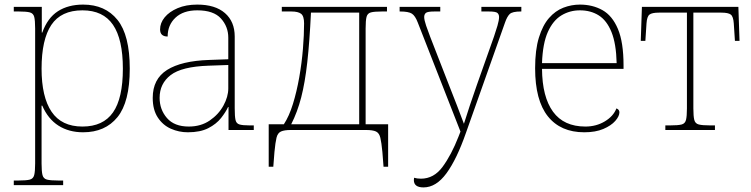

<svg xmlns="http://www.w3.org/2000/svg" viewBox="-20 -566 3270 836"><path d="M40 240V220H60Q95 220 110 216Q125 212 129 196Q133 180 133 146V-442Q133 -477 129 -492.5Q125 -508 110 -512Q95 -516 62 -516H40V-536H162V-424H164Q187 -488 232 -517Q277 -546 342 -546Q438 -546 491.5 -479.5Q545 -413 545 -267Q545 -122 491.5 -56Q438 10 342 10Q280 10 234.5 -19Q189 -48 164 -106H161V146Q161 180 165 196Q169 212 184.5 216Q200 220 234 220H255V240ZM339 -15Q429 -15 472 -76.5Q515 -138 515 -267Q515 -395 472 -458Q429 -521 339 -521Q246 -521 203.5 -457.5Q161 -394 161 -267Q161 -144 204.5 -79.5Q248 -15 339 -15Z M798 10Q759 10 724 -5.5Q689 -21 667 -54.5Q645 -88 645 -140Q645 -222 707.5 -261.5Q770 -301 891 -305L974 -308V-402Q974 -450 942 -485.5Q910 -521 839 -521Q778 -521 744 -489Q710 -457 710 -407Q677 -407 677 -438Q677 -466 697 -490.5Q717 -515 753.5 -530.5Q790 -546 839 -546Q917 -546 959.5 -509Q1002 -472 1002 -407V-94Q1002 -59 1005.5 -43.5Q1009 -28 1023 -24Q1037 -20 1066 -20H1085V0H975V-100H973Q963 -78 942.5 -52Q922 -26 887 -8Q852 10 798 10ZM802 -15Q855 -15 893.5 -41.5Q932 -68 953 -106.5Q974 -145 974 -181V-283L888 -280Q771 -276 723 -239Q675 -202 675 -140Q675 -89 707 -52Q739 -15 802 -15Z M1150 160V-25H1216Q1239 -60 1255.5 -113.5Q1272 -167 1283 -229.5Q1294 -292 1299 -353Q1304 -414 1304 -464Q1304 -496 1291 -506Q1278 -516 1249 -516H1207V-536H1665V-516H1643Q1610 -516 1595 -512Q1580 -508 1576 -492.5Q1572 -477 1572 -442V-25H1670V160H1650L1645 96Q1641 54 1636 33.5Q1631 13 1617 6.5Q1603 0 1573 0H1247Q1218 0 1203.5 6.5Q1189 13 1184 33.5Q1179 54 1175 96L1170 160ZM1248 -25H1544V-511H1334Q1328 -385 1318 -295.5Q1308 -206 1291.5 -142Q1275 -78 1248 -25Z M1824 250Q1782 250 1782 218Q1782 213 1783 208Q1796 212 1813 212Q1869 212 1907 160.5Q1945 109 1976 30L1985 7L1799 -468Q1788 -497 1773.5 -506.5Q1759 -516 1722 -516H1720V-536H1897V-516H1872Q1841 -516 1834 -509.5Q1827 -503 1827 -492Q1827 -479 1835.5 -454Q1844 -429 1853 -406L1934 -198Q1953 -149 1970 -106Q1987 -63 2000 -27Q2011 -63 2025.5 -106Q2040 -149 2057 -198L2131 -407Q2139 -430 2146 -454Q2153 -478 2153 -492Q2153 -503 2146 -509.5Q2139 -516 2108 -516H2076V-536H2250V-516H2248Q2211 -516 2199.5 -505Q2188 -494 2179 -468L2009 12Q1969 127 1924 188.5Q1879 250 1824 250Z M2524 10Q2421 10 2365.5 -59.5Q2310 -129 2310 -269Q2310 -349 2326.5 -402.5Q2343 -456 2370.5 -487.5Q2398 -519 2433 -532.5Q2468 -546 2505 -546Q2560 -546 2603 -522Q2646 -498 2670.5 -440Q2695 -382 2695 -281V-266H2340Q2341 -144 2388 -79.5Q2435 -15 2529 -15Q2576 -15 2613.5 -37.5Q2651 -60 2664 -94Q2677 -89 2677 -77Q2677 -60 2659 -39.5Q2641 -19 2607 -4.5Q2573 10 2524 10ZM2665 -291Q2663 -376 2642.5 -426.5Q2622 -477 2587 -499Q2552 -521 2505 -521Q2461 -521 2424.5 -499Q2388 -477 2365.5 -427Q2343 -377 2340 -291Z M2877 0V-20H2898Q2933 -20 2948 -24Q2963 -28 2967 -44Q2971 -60 2971 -94V-511H2849Q2819 -511 2808 -502.5Q2797 -494 2795 -464L2790 -388H2770L2775 -536H3195L3200 -388H3180L3175 -464Q3173 -494 3162 -502.5Q3151 -511 3121 -511H2999V-94Q2999 -60 3003 -44Q3007 -28 3022.5 -24Q3038 -20 3072 -20H3093V0Z"/></svg>

Font: Noto Serif Thin
Style: Regular
Weight: 100
Designer: Monotype Design Team
Foundry: Monotype Imaging Inc.
Version: Version 2.015